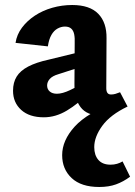

<svg xmlns="http://www.w3.org/2000/svg" viewBox="-20 -457 539 766"><path d="M382 4Q327 4 301.5 -29.5Q276 -63 277 -123L278 -283Q279 -305 276 -320Q273 -335 264 -343Q255 -351 239 -351Q224 -351 209.5 -343Q195 -335 185 -317.5Q175 -300 171 -272L42 -286Q47 -319 67.5 -346.5Q88 -374 119 -394.5Q150 -415 188.5 -426Q227 -437 268 -437Q338 -437 372 -402Q406 -367 405 -304L404 -105Q404 -93 408.5 -86.5Q413 -80 423 -80Q432 -80 440.5 -82.5Q449 -85 459 -89L489 -32ZM376 289Q304 289 266 253.5Q228 218 228 162Q228 103 278 48Q328 -7 444 -51L489 -32Q420 1 388 45Q356 89 356 130Q356 162 372.5 181Q389 200 421 200Q435 200 447 196.5Q459 193 469 187L499 248Q472 268 443 278.5Q414 289 376 289ZM155 11Q97 11 64.5 -18.5Q32 -48 32 -95Q32 -128 46.5 -151.5Q61 -175 92.5 -191.5Q124 -208 174 -219L338 -259L343 -203L213 -161Q189 -154 178.5 -142Q168 -130 168 -116Q168 -101 178.5 -92Q189 -83 207 -83Q229 -83 259.5 -97.5Q290 -112 327 -132L336 -87Q292 -43 247 -16Q202 11 155 11Z"/></svg>

Font: Ysabeau Office ExtraBold
Style: Regular
Weight: 800
Designer: Christian Thalmann (Catharsis Fonts)
Version: Version 2.001;gftools[0.9.30]; featfreeze: tnum,lnum,ss02